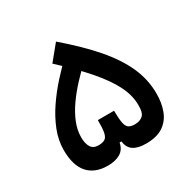

<svg xmlns="http://www.w3.org/2000/svg" viewBox="-140 -737 866 873"><g transform="rotate(-30 293.0 -300.5)"><path d="M186 2.9Q117.7 2.9 81.8 -37.6Q45.9 -78.1 45.9 -158.7Q45.9 -210 65.9 -260.5Q85.9 -311 118.4 -358.6Q150.9 -406.2 189.7 -449Q228.5 -491.7 266.1 -527.3L327.6 -461.4Q293 -429.7 260.3 -394.3Q227.5 -358.9 201.2 -321.5Q174.8 -284.2 159.2 -245.8Q143.6 -207.5 143.6 -169.4Q143.6 -137.7 155 -118.2Q166.5 -98.6 194.8 -98.6Q216.8 -98.6 228.5 -106.2Q240.2 -113.8 244.6 -135.5Q249 -157.2 248.5 -199.7H333.5Q334 -158.2 337.9 -136.5Q341.8 -114.7 353 -106.7Q364.3 -98.6 385.7 -98.6Q411.6 -98.6 427.5 -112.5Q443.4 -126.5 442.4 -169.4Q441.9 -218.8 415.8 -271Q389.6 -323.2 335.9 -385.5Q282.2 -447.8 197.8 -525.4L262.2 -604Q355 -524.4 416.5 -453.6Q478 -382.8 509 -314Q540 -245.1 540 -170.9Q540 -121.6 525.1 -82.3Q510.3 -43 476.6 -20Q442.9 2.9 385.7 2.9Q343.8 2.9 320.3 -12.5Q296.9 -27.8 293 -62H283.2Q276.9 -27.8 251 -12.5Q225.1 2.9 186 2.9Z"/></g></svg>

Font: Cascadia Mono
Style: Regular
Weight: 400
Monospace: yes
Designer: Aaron Bell
Foundry: Saja Typeworks
Version: Version 2404.023